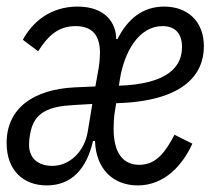

<svg xmlns="http://www.w3.org/2000/svg" viewBox="-20 -548 640 580"><path d="M121.1 12.1C195 12.1 241.1 -35.9 261 -122.2H267C269.9 -35.9 323.2 12.1 396 12.1C479 12.1 533 -51.8 561.1 -114L507.1 -141C480.8 -90.9 453.1 -50.1 400.9 -50.1C350.9 -50.1 323.2 -87 323.2 -159.1C323.2 -171.9 323.9 -193.9 327.1 -212L331 -236.2C535.9 -241.8 595.9 -323.9 595.9 -408C595.9 -485.1 545.1 -528.1 475.9 -528.1C411.9 -528.1 366.1 -491.8 334.9 -430H331C331 -478 299 -528.1 214.1 -528.1C133.9 -528.1 78.8 -483 49 -427.9L95.2 -393.1C126.1 -442.1 158 -469.1 208.1 -469.1C258.2 -469.1 282 -442.1 282 -388.1C282 -377.1 280.9 -361.2 278.1 -343L268.1 -286.9L206 -284.1C82 -278.1 0 -221.9 0 -116.1C0 -32 51.8 12.1 121.1 12.1ZM67.8 -110.1C67.8 -116.8 67.8 -125 71 -143.1C82 -209.2 127.1 -226.9 204.9 -230.8L258.9 -234L245 -149.9C235.1 -89.8 190 -46.9 138.1 -46.9C95.2 -46.9 67.8 -70 67.8 -110.1ZM339.1 -289.1 342 -307.2C355.1 -392 399.9 -469.1 470.9 -469.1C509.9 -469.1 529.8 -446 529.8 -405.9C529.8 -345.2 485.1 -294 339.1 -289.1Z"/></svg>

Font: Margiela Mono Italic Italic
Style: Regular
Weight: 400
Designer: Mike Abbink, Paul van der Laan, Pieter van Rosmalen
Foundry: Bold Monday
Version: Version 2.003 2021